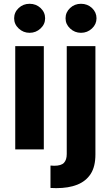

<svg xmlns="http://www.w3.org/2000/svg" viewBox="-20 -789 584 1014"><path d="M211.4 0H60.5V-545.4H211.4ZM136.2 -615.7Q103 -615.7 78.6 -638.7Q54.7 -661.1 54.7 -692.4Q54.7 -724.1 78.6 -746.6Q102.5 -769 136.2 -769Q170.4 -769 194.3 -746.6Q218.3 -724.1 218.3 -692.4Q218.3 -661.1 194.3 -638.7Q169.9 -615.7 136.2 -615.7ZM332.5 24.4V-545.4H483.9V26.9Q483.9 90.8 459 129.4Q434.1 168 387.7 186.5Q342.3 204.6 276.9 204.6Q266.6 204.6 262.2 204.1Q252 204.1 246.6 203.6V85.4Q250.5 85.9 257.3 85.9Q260.3 86.4 266.1 86.4Q303.2 86.4 317.9 70.8Q332.5 55.2 332.5 24.4ZM407.7 -615.7Q374.5 -615.7 350.1 -638.7Q326.2 -661.1 326.2 -692.4Q326.2 -724.1 350.1 -746.6Q374 -769 407.7 -769Q441.9 -769 465.8 -746.6Q489.7 -724.1 489.7 -692.4Q489.7 -661.1 465.8 -638.7Q441.4 -615.7 407.7 -615.7Z"/></svg>

Font: My Font
Style: Bold
Weight: 500
Designer: Rasmus Andersson
Foundry: rsms
Version: Version 0.001